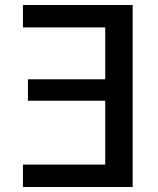

<svg xmlns="http://www.w3.org/2000/svg" viewBox="-20 -750 634 770"><path d="M402 -640H72V-730H512V0H72V-90H402V-346H92V-432H402Z"/></svg>

Font: M PLUS 1p Medium
Style: Regular
Weight: 500
Version: Version 1.062